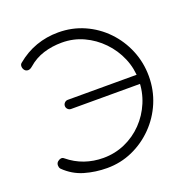

<svg xmlns="http://www.w3.org/2000/svg" viewBox="-139 -924 1046 1066"><g transform="rotate(-20 383.5 -390.5)"><path d="M316 10Q248 10 184 -8.5Q120 -27 70 -76Q66 -81 64.5 -86Q63 -91 63 -97Q63 -110 71.5 -118Q80 -126 90.5 -128Q101 -130 109 -123Q154 -86 206 -68Q258 -50 316 -50Q384 -50 444 -76.5Q504 -103 549.5 -150Q595 -197 621 -259Q647 -321 647 -391Q647 -459 621 -520Q595 -581 549 -628.5Q503 -676 443.5 -703.5Q384 -731 316 -731Q258 -731 207 -715Q156 -699 115 -663Q111 -659 106.5 -656.5Q102 -654 98 -652.5Q94 -651 90 -651Q76 -651 68.5 -660.5Q61 -670 60.5 -682.5Q60 -695 69 -702Q123 -747 185 -769Q247 -791 316 -791Q398 -791 469 -759.5Q540 -728 593.5 -672.5Q647 -617 677 -544.5Q707 -472 707 -391Q707 -309 676.5 -236.5Q646 -164 591.5 -108.5Q537 -53 466.5 -21.5Q396 10 316 10ZM239 -367Q228 -367 220 -375Q212 -383 212 -394Q212 -405 220 -413Q228 -421 239 -421H667V-367Z"/></g></svg>

Font: ComfortaaLight
Style: Regular
Weight: 300
Designer: Johan Aakerlund
Foundry: Johan Aakerlund
Version: Version 3.104; ttfautohint (v1.8.1.43-b0c9)